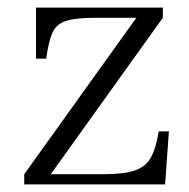

<svg xmlns="http://www.w3.org/2000/svg" viewBox="-20 -487 499 507"><path d="M44 0V-27L340 -440H230Q179 -440 153.5 -431.5Q128 -423 118 -399.5Q108 -376 102 -332H75V-467H410V-440L114 -27H253Q306 -27 335 -36.5Q364 -46 378 -70.5Q392 -95 399 -140H426L416 0Z"/></svg>

Font: Frank Ruhl Libre Light
Style: Regular
Weight: 300
Designer: Yanek Iontef
Foundry: Fontef
Version: Version 6.003;gftools[0.9.30]